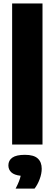

<svg xmlns="http://www.w3.org/2000/svg" viewBox="-20 -828 313 1100"><path d="M49.5 0V-808H223.5V0ZM69.5 252.5Q92.5 208.5 98.5 179Q61.5 175 44.8 159.2Q28 143.5 28 119.5Q28 91 50.8 75Q73.5 59 123 59Q173.5 59 196.2 79.8Q219 100.5 219 138.5Q219 167 207.2 198.5Q195.5 230 178 252.5Z"/></svg>

Font: Encode Sans Semi Condensed ExtraBold
Style: Regular
Weight: 800
Width: 4
Designer: Multiple Designers
Foundry: Impallari Type
Version: Version 3.000; ttfautohint (v1.8.3) -l 8 -r 50 -G 200 -x 14 